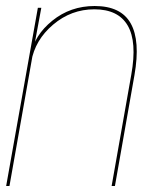

<svg xmlns="http://www.w3.org/2000/svg" viewBox="-24 -619 530 639"><path d="M-3.5 0H7.5L89.5 -463.5L113.5 -593H102ZM347.5 0H358.5L423.5 -369Q443.5 -483.5 411 -541.2Q378.5 -599 291 -599Q210.5 -599 150.2 -550.2Q90 -501.5 78.5 -436.5L80 -413.5Q92.5 -486 152.8 -537Q213 -588 290 -588Q369.5 -588 401 -534Q432.5 -480 413 -371Z"/></svg>

Font: Anybody Thin
Style: Italic
Weight: 100
Italic angle: -10°
Designer: Tyler Finck
Foundry: Etcetera Type Company
Version: Version 1.114;gftools[0.9.25]